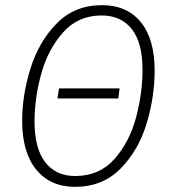

<svg xmlns="http://www.w3.org/2000/svg" viewBox="-20 -714 664 745"><path d="M580 -440Q580 -337 548.5 -233.5Q517 -130 447.5 -59.5Q378 11 271 11Q175 11 120.5 -56Q66 -123 66 -245Q66 -345 98.5 -449Q131 -553 200.5 -623.5Q270 -694 376 -694Q472 -694 526 -628.5Q580 -563 580 -440ZM114 -243Q114 -138 155.5 -84.5Q197 -31 272 -31Q366 -31 424.5 -97.5Q483 -164 508 -258.5Q533 -353 533 -443Q533 -548 491.5 -601Q450 -654 374 -654Q283 -654 224.5 -588Q166 -522 140 -427.5Q114 -333 114 -243ZM444 -371 439 -332H203L209 -371Z"/></svg>

Font: Fira Sans Condensed ExtraLight
Style: Italic
Weight: 275
Width: 3
Italic angle: -8°
Designer: Carrois Corporate & Edenspiekermann AG
Foundry: Carrois Corporate GbR & Edenspiekermann AG
Version: Version 4.203